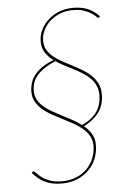

<svg xmlns="http://www.w3.org/2000/svg" viewBox="-55 -748 568 856"><g transform="rotate(-5 229.5 -320.0)"><path d="M419 -657Q417.5 -654 414 -654Q410 -654 403.5 -660.8Q397 -667.5 384.5 -675.8Q372 -684 352.2 -691Q332.5 -698 302 -698Q271.5 -698 245.5 -687.8Q219.5 -677.5 200.2 -660.2Q181 -643 170 -620.2Q159 -597.5 159 -573Q159 -549.5 169.2 -532.2Q179.5 -515 196.5 -500.8Q213.5 -486.5 235 -475Q256.5 -463.5 279 -451.8Q301.5 -440 323 -427.2Q344.5 -414.5 361.5 -398.2Q378.5 -382 388.8 -361.2Q399 -340.5 399 -313Q399 -264.5 374.2 -231.5Q349.5 -198.5 307 -178Q328 -161 340.5 -139.8Q353 -118.5 353 -90Q353 -58.5 341.5 -29.8Q330 -1 308.2 20.8Q286.5 42.5 255.8 55.2Q225 68 187 68Q163 68 144.2 63.8Q125.5 59.5 110 52Q94.5 44.5 81.8 33.5Q69 22.5 57 9L60 6Q61.5 4.5 62.5 3.8Q63.5 3 66 3Q70 3 77.2 11.5Q84.5 20 98 30.5Q111.5 41 133.2 49.5Q155 58 188 58Q224.5 58 253 46.2Q281.5 34.5 301.2 14.2Q321 -6 331.5 -32.2Q342 -58.5 342 -88Q342 -113 331 -132Q320 -151 302 -166.2Q284 -181.5 261.2 -194Q238.5 -206.5 214.5 -218.5Q190.5 -230.5 167.8 -243.2Q145 -256 127 -271.5Q109 -287 98 -306.5Q87 -326 87 -352Q87 -371.5 92.8 -390.2Q98.5 -409 111.5 -425.8Q124.5 -442.5 145.5 -457Q166.5 -471.5 197.5 -483.5Q175.5 -499.5 161.8 -520.5Q148 -541.5 148 -571Q148 -598 160 -622.8Q172 -647.5 193 -666.5Q214 -685.5 242.5 -696.8Q271 -708 304 -708Q341.5 -708 369.2 -696.8Q397 -685.5 421 -660ZM98 -354Q98 -331.5 107.8 -314.2Q117.5 -297 133.8 -282.8Q150 -268.5 171 -256.8Q192 -245 214.2 -233.5Q236.5 -222 258.8 -210Q281 -198 299.5 -184Q347.5 -206.5 367.8 -238Q388 -269.5 388 -311Q388 -335 379.5 -353.2Q371 -371.5 356.5 -386.2Q342 -401 323.2 -412.5Q304.5 -424 284.2 -434.8Q264 -445.5 243.5 -455.8Q223 -466 205.5 -478Q175.5 -465.5 155 -451.5Q134.5 -437.5 121.8 -422.2Q109 -407 103.5 -390Q98 -373 98 -354Z"/></g></svg>

Font: Lato Hairline
Style: Italic
Weight: 250
Italic angle: -7°
Designer: Lukasz Dziedzic
Foundry: Lukasz Dziedzic
Version: Version 1.104; Western+Polish opensource